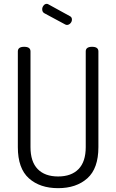

<svg xmlns="http://www.w3.org/2000/svg" viewBox="-20 -975 606 1001"><path d="M427 -208V-707Q427 -731 460 -731Q493 -731 493 -707V-208Q493 -97 435.5 -45.5Q378 6 283 6Q188 6 130.5 -45.5Q73 -97 73 -208V-707Q73 -731 106 -731Q139 -731 139 -707V-208Q139 -132 176.5 -93.5Q214 -55 283 -55Q352 -55 389.5 -93.5Q427 -132 427 -208ZM319 -848 213 -905Q200 -911 200 -927Q200 -937 207 -946Q214 -955 224 -955Q228 -955 233 -952L344 -891Q355 -886 355 -873Q355 -862 347 -853.5Q339 -845 329 -845Q324 -845 319 -848Z"/></svg>

Font: Dosis
Style: Regular
Weight: 400
Designer: Edgar Tolentino, Pablo Impallari, Igino Marini
Foundry: Edgar Tolentino, Pablo Impallari, Igino Marini
Version: Version 1.007